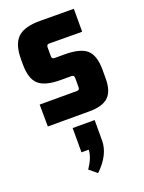

<svg xmlns="http://www.w3.org/2000/svg" viewBox="-150 -571 710 944"><g transform="rotate(-20 204.5 -99.5)"><path d="M259 1H41L40 -114H235Q249 -114 249 -128V-178Q249 -192 235 -192H180Q97 -192 63.5 -222.5Q30 -253 30 -328V-355Q30 -434 66 -467.5Q102 -501 185 -500L359 -499V-379L187 -380Q173 -380 173 -366V-318Q173 -304 187 -304H239Q322 -304 355.5 -274Q389 -244 389 -169V-124Q389 -57 358 -28Q327 1 259 1ZM153 177V50H268V157Q268 231 195 301L155 268Q189 219 191 177Z"/></g></svg>

Font: Gemunu Libre ExtraBold
Style: Regular
Weight: 800
Designer: Puspanada Ekanayake, Sola Matas, Pathum Egodawatta, Kosala Senevirathne
Foundry: mooniak
Version: Version 1.100